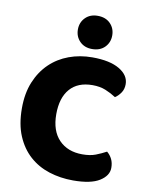

<svg xmlns="http://www.w3.org/2000/svg" viewBox="-93 -907 758 991"><g transform="rotate(10 285.5 -411.5)"><path d="M374 -484Q297 -484 256 -437Q215 -390 215 -304Q215 -217 260.5 -170Q306 -123 383 -123Q424 -123 452.5 -134Q481 -145 507 -159Q524 -145 533.5 -125.5Q543 -106 543 -80Q543 -39 497.5 -10.5Q452 18 359 18Q292 18 233 -1Q174 -20 130 -59.5Q86 -99 60.5 -159.5Q35 -220 35 -304Q35 -382 59.5 -441.5Q84 -501 126.5 -542Q169 -583 226 -604Q283 -625 348 -625Q440 -625 490.5 -595Q541 -565 541 -518Q541 -492 528 -473Q515 -454 498 -443Q472 -460 442.5 -472Q413 -484 374 -484ZM249 -754Q249 -791 273.5 -816Q298 -841 338 -841Q380 -841 404.5 -816Q429 -791 429 -754Q429 -717 404.5 -692Q380 -667 338 -667Q298 -667 273.5 -692Q249 -717 249 -754Z"/></g></svg>

Font: Baloo Paaji
Style: Regular
Weight: 400
Designer: Shuchita Grover and Ek Type
Foundry: Ek Type
Version: Version 1.007;PS 1.000;hotconv 1.0.88;makeotf.lib2.5.647800